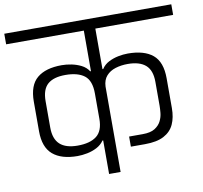

<svg xmlns="http://www.w3.org/2000/svg" viewBox="-125 -936 1090 1032"><g transform="rotate(-10 420.0 -420.0)"><path d="M528.8 -179.5Q547 -179.5 565.7 -179.5Q584.3 -179.5 602.5 -179.5Q646 -179.5 669.5 -194.3Q693 -209.2 703.8 -230.9Q714.7 -252.7 716.8 -275.3Q719 -298 719 -312.8Q719 -346.3 719 -379.2Q719 -412.2 719 -444.7Q719 -507.6 686.2 -536.3Q653.3 -565 588.7 -565Q552.7 -565 521.8 -555.4Q491 -545.8 471.8 -524.2Q452.5 -502.7 450.8 -466.5V0H388V-183.2Q387 -183.2 386.5 -183.2Q386 -183.2 384 -183.2Q369 -161.2 344.1 -148.2Q319.1 -135.3 291.2 -129.8Q263.3 -124.3 238.4 -124.3Q150.5 -124.3 103.8 -164.2Q57 -204.2 57 -291.2Q57 -332.2 57 -372.7Q57 -413.2 57 -453.2Q57 -542.2 103.8 -581.2Q150.5 -620.2 238.4 -620.2Q263.3 -620.2 291.2 -614.7Q319.1 -609.2 344.1 -596.7Q369 -584.2 384 -561.2H388V-782.5H-36V-840.2H875.5V-782.5H450.8V-561.2H454.8Q469.8 -584.2 494.4 -596.7Q518.9 -609.2 546.4 -614.7Q573.8 -620.2 598.8 -620.2Q688.3 -620.2 735.1 -581.2Q781.8 -542.2 781.8 -453.2V-290.2Q781.8 -239.3 764.9 -202.2Q748 -165.2 709.5 -144.8Q671 -124.3 605.8 -124.3H528.8ZM119.8 -300.8Q119.8 -238.8 151.8 -209.1Q183.8 -179.5 248.5 -179.5Q316.2 -179.5 352.1 -207.3Q388 -235.1 388 -300.8V-439.7Q388 -509.7 352.1 -537.4Q316.2 -565 248.5 -565Q183.8 -565 151.8 -536.8Q119.8 -508.5 119.8 -444.7Z"/></g></svg>

Font: Matangi Light
Style: Regular
Weight: 300
Designer: Prashant Pant
Foundry: The Graphic Ant
Version: Version 3.002